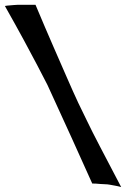

<svg xmlns="http://www.w3.org/2000/svg" viewBox="-25 -758 519 790"><path d="M121.1 -738.3Q162.1 -640.6 194.8 -565.9Q227.5 -491.2 250 -439.5Q276.4 -378.9 296.9 -335Q309.6 -307.6 333 -260.7Q352.5 -219.7 386.7 -154.3Q420.9 -88.9 473.6 11.7Q460 7.8 448.2 5.9Q436.5 3.9 426.8 2Q416 0 406.2 0Q397.5 0 387.7 -1Q379.9 -2 371.1 -2.4Q362.3 -2.9 354.5 -2.9Q304.7 -114.3 269.5 -191.4Q234.4 -268.6 211.9 -317.4Q186.5 -374 169.9 -409.2Q153.3 -442.4 127.9 -490.2Q106.4 -531.2 73.7 -591.8Q41 -652.3 -4.9 -733.4Q5.9 -735.4 15.1 -735.8Q24.4 -736.3 32.2 -737.3Q41 -738.3 48.8 -738.3H121.1Z"/></svg>

Font: Irish Grover
Style: Regular
Weight: 400
Designer: Squid
Foundry: Font Diner, Inc DBA Sideshow
Version: Version 1.000